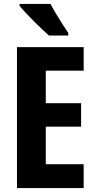

<svg xmlns="http://www.w3.org/2000/svg" viewBox="-20 -953 487 973"><path d="M404 0H66V-714H404V-595H212V-430H391V-311H212V-121H404ZM236 -933Q247 -912 264 -883.5Q281 -855 297.5 -829Q314 -803 326 -786V-773H228Q214 -785 193.5 -804.5Q173 -824 150.5 -846.5Q128 -869 109 -889.5Q90 -910 79 -924V-933Z"/></svg>

Font: Noto Sans Display Condensed
Style: Bold
Weight: 700
Width: 3
Designer: Monotype Design Team
Foundry: Monotype Imaging Inc.
Version: Version 2.003